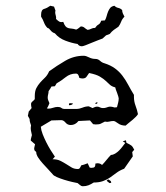

<svg xmlns="http://www.w3.org/2000/svg" viewBox="-20 -651 577 668"><path d="M271 -457Q279 -457 289.5 -451.5Q300 -446 312 -446Q321 -446 328 -439.5Q335 -433 343 -431Q365 -424 380 -413Q395 -402 406 -387.5Q417 -373 426 -356Q435 -339 446 -321V-314Q446 -298 451.5 -283.5Q457 -269 460 -254Q458 -250 452.5 -244.5Q447 -239 440.5 -233.5Q434 -228 427 -222.5Q420 -217 417 -214Q401 -214 390.5 -222Q380 -230 375 -230Q367 -230 360 -228Q353 -226 345 -228Q335 -223 330 -220.5Q325 -218 313 -218L304 -219L293 -232Q283 -232 273 -231Q263 -230 253 -230Q242 -216 226 -216Q215 -216 208 -224.5Q201 -233 193 -233L159 -232L122 -210Q123 -198 128.5 -184Q134 -170 141 -156Q148 -142 156 -129Q164 -116 171 -106L163 -97Q179 -97 190 -91.5Q201 -86 210.5 -80Q220 -74 229 -68.5Q238 -63 251 -63Q256 -63 258.5 -67.5Q261 -72 263 -76Q269 -77 274.5 -79Q280 -81 285 -83L292 -68L297 -67Q306 -67 309 -70Q312 -73 312 -82L319 -83Q329 -83 335 -77Q343 -85 350.5 -94.5Q358 -104 366 -112Q373 -112 380.5 -116.5Q388 -121 394.5 -127.5Q401 -134 406.5 -141.5Q412 -149 416 -154L407 -159L418 -163L420 -154Q431 -149 436.5 -145Q442 -141 447 -130L440 -122L442 -107L412 -64Q396 -58 385 -49.5Q374 -41 363 -33.5Q352 -26 338.5 -21Q325 -16 306 -16Q297 -10 288 -6.5Q279 -3 268 -3Q263 -3 258.5 -7Q254 -11 250 -14Q244 -15 231 -18Q218 -21 203.5 -25.5Q189 -30 177.5 -35Q166 -40 163 -45Q157 -52 147.5 -62Q138 -72 129 -82Q120 -92 113 -102.5Q106 -113 106 -122L100 -128Q98 -133 99.5 -138.5Q101 -144 102 -149L87 -162Q87 -167 88.5 -171.5Q90 -176 91 -181Q89 -190 87.5 -197.5Q86 -205 88 -215Q83 -227 83 -237L77 -248L80 -263L90 -275Q89 -279 88.5 -282Q88 -285 88 -289Q88 -294 93 -298Q98 -302 101 -306V-316Q101 -334 106.5 -344.5Q112 -355 119.5 -363.5Q127 -372 136 -380.5Q145 -389 151 -403Q177 -422 207 -439.5Q237 -457 271 -457ZM290 -397Q285 -390 281 -384Q277 -378 267 -378Q262 -378 256 -380Q255 -385 252.5 -390Q250 -395 244 -395Q224 -395 208.5 -382.5Q193 -370 177 -361L171 -351L159 -350Q157 -346 154.5 -342Q152 -338 149 -334Q149 -328 147.5 -322.5Q146 -317 146 -311Q146 -306 148 -301.5Q150 -297 152 -292Q150 -287 148 -282.5Q146 -278 143 -274L148 -273Q156 -273 164.5 -276Q173 -279 181 -279Q189 -279 193.5 -275.5Q198 -272 203 -272H246Q256 -272 267 -276.5Q278 -281 289 -281L302 -275Q306 -277 310 -278.5Q314 -280 318 -280Q323 -280 327.5 -277.5Q332 -275 338 -275Q345 -275 349 -276.5Q353 -278 356.5 -279Q360 -280 364.5 -280Q369 -280 379 -277L387 -278Q389 -286 391 -293.5Q393 -301 393 -309Q393 -310 391.5 -315.5Q390 -321 387.5 -327.5Q385 -334 383 -339.5Q381 -345 381 -347Q369 -350 362.5 -356Q356 -362 348 -369.5Q340 -377 327.5 -384.5Q315 -392 290 -397ZM351 -22 356 -27Q360 -25 363.5 -22.5Q367 -20 367 -15L361 -14ZM220 -285V-291L226 -292L234 -291Q233 -288 229 -286.5Q225 -285 222 -285ZM311 -292 316 -295 320 -294Q319 -291 314 -289ZM392 -558Q384 -553 376 -547Q368 -541 362 -533L349 -528L337 -517Q332 -515 321 -511Q310 -507 298.5 -502Q287 -497 277.5 -493.5Q268 -490 265 -490Q255 -490 250 -498Q230 -501 207.5 -509.5Q185 -518 171 -535Q164 -537 159 -542Q154 -547 150 -552L145 -554Q137 -562 133 -573Q129 -584 123 -593V-600Q123 -617 133.5 -620Q144 -623 155 -631L168 -628L173 -614L172 -609Q172 -603 174 -597Q176 -591 175 -585Q181 -579 186 -576Q191 -573 200 -575Q204 -564 208 -559.5Q212 -555 217 -553.5Q222 -552 229 -551.5Q236 -551 245 -548Q250 -550 253.5 -553Q257 -556 261 -559Q269 -559 274 -554.5Q279 -550 285 -547Q292 -548 297.5 -551Q303 -554 311 -554Q316 -562 322.5 -565.5Q329 -569 332 -579L345 -580Q349 -587 351 -595Q353 -603 356 -610.5Q359 -618 363.5 -623.5Q368 -629 378 -631Q384 -625 391.5 -623.5Q399 -622 405 -616Q405 -610 407.5 -604Q410 -598 413 -593Q405 -585 401.5 -575.5Q398 -566 392 -558Z"/></svg>

Font: ErikasBuero
Style: Regular
Weight: 400
Designer: Peter Wiegel
Foundry: Peter Wiegel
Version: Version 1.006